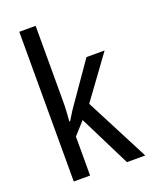

<svg xmlns="http://www.w3.org/2000/svg" viewBox="-142 -838 724 916"><g transform="rotate(-20 219.5 -380.0)"><path d="M154 -377Q154 -353 152.5 -326.5Q151 -300 149 -276H153Q159 -286 166.5 -298Q174 -310 181.5 -322Q189 -334 196 -343L331 -537H423L267 -323L434 0H341L211 -261L154 -198V0H71V-760H154Z"/></g></svg>

Font: Noto Sans Thai Condensed
Style: Regular
Weight: 400
Width: 3
Designer: Monotype Design Team
Foundry: Monotype Imaging Inc.
Version: Version 2.002